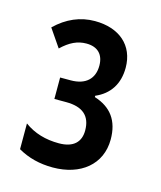

<svg xmlns="http://www.w3.org/2000/svg" viewBox="-77 -911 470 562"><g transform="rotate(15 158.0 -630.0)"><path d="M143 -853C99 -853 59 -836 24 -802L61 -748C86 -772 109 -783 136 -783C171 -783 189 -763 189 -730C189 -691 165 -667 119 -667H87V-602H123C173 -602 198 -580 198 -536C198 -502 178 -480 133 -480C93 -480 58 -490 28 -512V-434C59 -416 94 -407 134 -407C218 -407 277 -454 277 -530C277 -587 251 -622 200 -638V-642C242 -660 265 -695 265 -744C265 -812 217 -853 143 -853Z"/></g></svg>

Font: Noto Sans Display Condensed Medium
Style: Regular
Weight: 500
Width: 3
Designer: Monotype Design Team
Foundry: Monotype Imaging Inc.
Version: Version 1.900